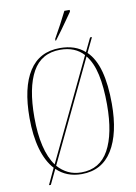

<svg xmlns="http://www.w3.org/2000/svg" viewBox="-103 -997 782 1103"><g transform="rotate(-10 288.0 -445.5)"><path d="M272 -781Q295 -821 315 -859Q335 -897 352 -931H383V-921Q371 -904 352.5 -877.5Q334 -851 313.5 -822.5Q293 -794 275 -771H272ZM135 -54Q92 -101 70 -179Q48 -257 48 -359Q48 -536 108.5 -630.5Q169 -725 289 -725Q379 -725 433 -676L471 -755H482L441 -670Q486 -626 507 -548Q528 -470 528 -358Q528 -186 467.5 -88Q407 10 288 10Q200 10 143 -46L102 40H91ZM425 -660Q401 -687 367 -701Q333 -715 289 -715Q179 -715 127.5 -623Q76 -531 76 -358Q76 -263 93 -190.5Q110 -118 144 -72ZM288 0Q396 0 448 -94Q500 -188 500 -358Q500 -460 484 -533.5Q468 -607 432 -651L151 -63Q177 -33 211 -16.5Q245 0 288 0Z"/></g></svg>

Font: Noto Serif Display Condensed Thin
Style: Regular
Weight: 100
Width: 3
Designer: Monotype Design Team
Foundry: Monotype Imaging Inc.
Version: Version 2.009